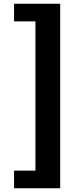

<svg xmlns="http://www.w3.org/2000/svg" viewBox="-20 -830 440 1024"><path d="M55 174V80H169V-716H55V-810H301V174Z"/></svg>

Font: Noto Sans HK Thin Black
Style: Regular
Weight: 900
Version: Version 2.004-H2;hotconv 1.0.118;makeotfexe 2.5.65603